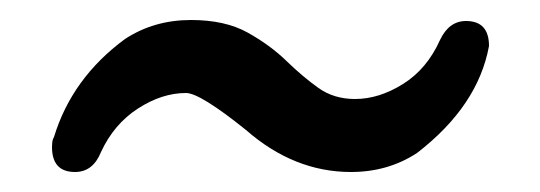

<svg xmlns="http://www.w3.org/2000/svg" viewBox="-20 -345 540 192"><path d="M55 -173Q32 -173 32 -198Q32 -203 33 -206L34 -208Q52 -267 105 -306Q134 -325 171 -325Q205 -325 227.5 -312.5Q250 -300 266.5 -284Q283 -268 298.5 -257Q314 -246 335 -246Q359 -246 383 -261Q407 -276 420 -305Q429 -324 446 -324Q469 -324 469 -299Q458 -239 397 -192Q368 -173 331 -173Q274 -173 226 -215Q180 -252 166 -252Q142 -252 118 -236.5Q94 -221 81 -193Q73 -173 55 -173Z"/></svg>

Font: LXGW WenKai Mono TC
Style: Bold
Weight: 700
Designer: LXGW / Fontworks Inc.
Foundry: LXGW / Fontworks Inc.
Version: Version 1.330